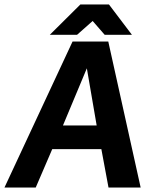

<svg xmlns="http://www.w3.org/2000/svg" viewBox="-22 -840 650 860"><path d="M569 -684 466 -820H338L201 -684H323L393 -746L447 -684ZM367 -534 411 -278H260ZM463 -654H303L-2 0H138L212 -172H432L464 0H608Z"/></svg>

Font: Falling Sky
Style: SeBdObl
Weight: 600
Designer: Paul D. Hunt
Foundry: Adobe Systems Incorporated
Version: Version 1.02